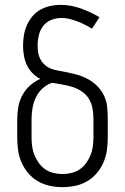

<svg xmlns="http://www.w3.org/2000/svg" viewBox="-20 -763 515 791"><path d="M237 8Q211 8 185 2.5Q159 -3 136.5 -16Q114 -29 96.5 -49.5Q79 -70 68.5 -94.5Q58 -119 54.5 -145Q51 -171 51 -197V-271Q51 -297 55.5 -322.5Q60 -348 72 -370.5Q84 -393 103.5 -410.5Q123 -428 146 -438Q128 -447 113.5 -462Q99 -477 90.5 -495.5Q82 -514 78.5 -534Q75 -554 75 -574Q75 -596 78.5 -617.5Q82 -639 90.5 -658.5Q99 -678 113 -695Q127 -712 145.5 -722.5Q164 -733 185.5 -738Q207 -743 228 -743Q271 -743 312 -728.5Q353 -714 390 -692L359 -645Q344 -654 329 -661.5Q314 -669 298.5 -675Q283 -681 266.5 -685Q250 -689 233 -689Q212 -689 191.5 -681Q171 -673 158 -656Q145 -639 140 -618Q135 -597 135 -576Q135 -562 137 -548Q139 -534 145 -521.5Q151 -509 161 -499Q171 -489 183.5 -483Q196 -477 210 -474Q224 -471 237 -469Q263 -464 287.5 -458Q312 -452 335 -441Q358 -430 377 -412Q396 -394 407.5 -371Q419 -348 421.5 -322.5Q424 -297 424 -271V-197Q424 -171 420.5 -145Q417 -119 406.5 -94.5Q396 -70 378.5 -49.5Q361 -29 338.5 -16Q316 -3 290 2.5Q264 8 237 8ZM237 -46Q256 -46 274.5 -50.5Q293 -55 308.5 -65.5Q324 -76 335 -91.5Q346 -107 353 -124Q360 -141 362.5 -160Q365 -179 365 -197V-271Q365 -293 361.5 -314.5Q358 -336 347 -354.5Q336 -373 318 -385.5Q300 -398 279.5 -404.5Q259 -411 237.5 -414.5Q216 -418 195 -422Q173 -415 155.5 -399Q138 -383 128 -362Q118 -341 114 -318Q110 -295 110 -271V-197Q110 -179 112.5 -160Q115 -141 122 -124Q129 -107 140 -91.5Q151 -76 166.5 -65.5Q182 -55 200.5 -50.5Q219 -46 237 -46Z"/></svg>

Font: Iosevka QP Light
Style: Regular
Weight: 300
Designer: Belleve Invis
Foundry: Belleve Invis
Version: Version 20.0.0; ttfautohint (v1.8.4)